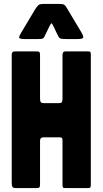

<svg xmlns="http://www.w3.org/2000/svg" viewBox="-20 -963 525 983"><path d="M229 -820 215 -791Q207 -774 203 -768.5Q199 -763 174 -763H107Q78 -763 78 -771Q78 -779 88 -795L161 -917Q171 -932 177.5 -937.5Q184 -943 209 -943H280Q298 -943 305 -940.5Q312 -938 316 -931.5Q320 -925 327 -914L398 -795Q408 -778 406 -770.5Q404 -763 374 -763H320Q300 -763 292 -765Q284 -767 280.5 -773.5Q277 -780 270 -794L256 -824Q246 -846 242.5 -843.5Q239 -841 229 -820ZM59 -700H167Q178 -700 181.5 -696.5Q185 -693 185 -682V-458Q185 -445 189 -440Q193 -435 204 -435H282Q293 -435 296.5 -440Q300 -445 300 -458V-680Q300 -691 303.5 -695.5Q307 -700 317 -700H428Q441 -700 443 -696.5Q445 -693 445 -681V-19Q445 -9 443 -4.5Q441 0 430 0H314Q304 0 302 -4Q300 -8 300 -18V-244Q300 -254 297 -257Q294 -260 284 -260H204Q185 -260 185 -243V-18Q185 -8 182 -4Q179 0 168 0H63Q48 0 44 -6Q40 -12 40 -28V-682Q40 -691 43.5 -695.5Q47 -700 59 -700Z"/></svg>

Font: Railroad Gothic CC
Style: Bold
Weight: 700
Designer: indestructible type*
Foundry: Cowboy Collective
Version: Version 1.000